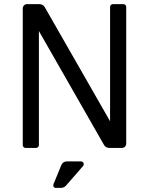

<svg xmlns="http://www.w3.org/2000/svg" viewBox="-20 -715 720 928"><path d="M90 -14V-674Q90 -683 96 -689Q102 -695 111 -695H170Q178 -695 185 -691.5Q192 -688 196 -681L512 -129V-681Q512 -687 516 -691Q520 -695 526 -695H576Q582 -695 586 -691Q590 -687 590 -681V-21Q590 -12 584 -6Q578 0 569 0H509Q501 0 494 -3.5Q487 -7 483 -14L168 -565V-14Q168 -8 164 -4Q160 0 154 0H104Q98 0 94 -4Q90 -8 90 -14ZM239 174 276 84Q284 65 304 65H371Q377 65 381 69Q385 73 385 78Q385 84 381 88L300 181Q290 193 274 193H250Q242 193 239 187.5Q236 182 239 174Z"/></svg>

Font: Miriam Libre
Style: Regular
Weight: 400
Designer: Michal Sahar
Foundry: Hagilda
Version: Version 1.001